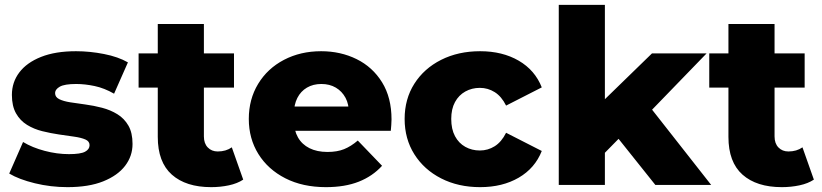

<svg xmlns="http://www.w3.org/2000/svg" viewBox="-20 -762 3385 791"><path d="M258 9Q189 9 123.5 -7Q58 -23 18 -47L75 -177Q113 -154 164 -140.5Q215 -127 264 -127Q312 -127 330.5 -137Q349 -147 349 -164Q349 -180 331.5 -187.5Q314 -195 285.5 -199Q257 -203 223 -208Q189 -213 154.5 -221.5Q120 -230 91.5 -247.5Q63 -265 46 -295Q29 -325 29 -371Q29 -423 59.5 -463.5Q90 -504 149 -527.5Q208 -551 293 -551Q350 -551 408.5 -539.5Q467 -528 507 -505L450 -376Q410 -399 370 -407.5Q330 -416 294 -416Q246 -416 226.5 -405Q207 -394 207 -378Q207 -362 224 -353.5Q241 -345 269.5 -340.5Q298 -336 332 -331.5Q366 -327 400.5 -318Q435 -309 463.5 -291.5Q492 -274 509 -244.5Q526 -215 526 -169Q526 -119 495.5 -79Q465 -39 405.5 -15Q346 9 258 9Z M850 9Q746 9 688 -42.5Q630 -94 630 -198V-663H820V-200Q820 -171 836 -154.5Q852 -138 877 -138Q911 -138 935 -155L982 -22Q958 -6 923 1.5Q888 9 850 9ZM551 -401V-542H944V-401Z M1323 9Q1227 9 1155.5 -27.5Q1084 -64 1044.5 -127.5Q1005 -191 1005 -272Q1005 -353 1043.5 -416.5Q1082 -480 1150 -515.5Q1218 -551 1303 -551Q1383 -551 1449 -518.5Q1515 -486 1554 -423Q1593 -360 1593 -270Q1593 -260 1592 -247Q1591 -234 1590 -223H1161V-323H1489L1417 -295Q1418 -332 1403.5 -359Q1389 -386 1363.5 -401Q1338 -416 1304 -416Q1270 -416 1244.5 -401Q1219 -386 1205 -358.5Q1191 -331 1191 -294V-265Q1191 -225 1207.5 -196Q1224 -167 1255 -151.5Q1286 -136 1329 -136Q1369 -136 1397.5 -147.5Q1426 -159 1454 -183L1554 -79Q1515 -36 1458 -13.5Q1401 9 1323 9Z M1958 9Q1868 9 1797.5 -27Q1727 -63 1687 -126.5Q1647 -190 1647 -272Q1647 -354 1687 -417Q1727 -480 1797.5 -515.5Q1868 -551 1958 -551Q2050 -551 2117 -512Q2184 -473 2212 -402L2065 -327Q2046 -365 2018 -382.5Q1990 -400 1957 -400Q1924 -400 1897 -385Q1870 -370 1854.5 -341.5Q1839 -313 1839 -272Q1839 -230 1854.5 -201Q1870 -172 1897 -157Q1924 -142 1957 -142Q1990 -142 2018 -159.5Q2046 -177 2065 -215L2212 -140Q2184 -69 2117 -30Q2050 9 1958 9Z M2440 -100 2445 -327 2666 -542H2891L2646 -289L2549 -211ZM2282 0V-742H2472V0ZM2680 0 2514 -208 2632 -354 2910 0Z M3201 9Q3097 9 3039 -42.5Q2981 -94 2981 -198V-663H3171V-200Q3171 -171 3187 -154.5Q3203 -138 3228 -138Q3262 -138 3286 -155L3333 -22Q3309 -6 3274 1.5Q3239 9 3201 9ZM2902 -401V-542H3295V-401Z"/></svg>

Font: Montserrat Thin ExtraBold
Style: Regular
Weight: 800
Version: Version 9.000